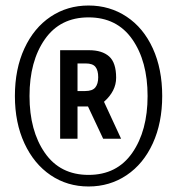

<svg xmlns="http://www.w3.org/2000/svg" viewBox="-20 -713 642 696"><path d="M34 -365Q34 -463 68.5 -537.5Q103 -612 163.5 -652.5Q224 -693 301 -693Q378 -693 439 -652.5Q500 -612 534 -537.5Q568 -463 568 -365Q568 -268 534 -193.5Q500 -119 439 -78Q378 -37 301 -37Q224 -37 163.5 -78Q103 -119 68.5 -193.5Q34 -268 34 -365ZM515 -365Q515 -491 459.5 -570.5Q404 -650 301 -650Q198 -650 142.5 -570.5Q87 -491 87 -365Q87 -239 142.5 -159Q198 -79 301 -79Q404 -79 459.5 -159Q515 -239 515 -365ZM198 -531H303Q350 -531 375.5 -508.5Q401 -486 401 -431Q401 -383 357 -344L419 -210H354L299 -327H261V-210H198ZM289 -383Q315 -383 325.5 -396Q336 -409 336 -433Q336 -458 326 -470.5Q316 -483 291 -483H261V-383Z"/></svg>

Font: Cabin Condensed
Style: Regular
Weight: 400
Width: 3
Designer: Pablo Impallari
Foundry: Pablo Impallari. http://www.impallari.com Igino Marini. http://www.ikern.com
Version: Version 2.200